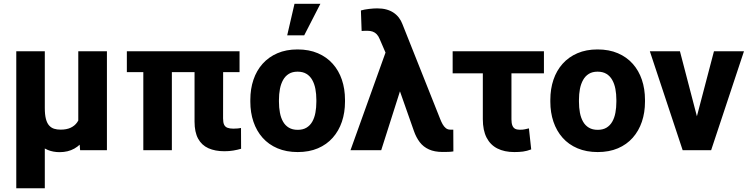

<svg xmlns="http://www.w3.org/2000/svg" viewBox="-20 -802 3997 1025"><path d="M397.9 -528.3H550.8V0H407.7L397.9 -122.1ZM415.5 -245.6 478.5 -246.6Q478.5 -190.9 467.3 -144Q456.1 -97.2 433.3 -62.5Q410.6 -27.8 377 -8.8Q343.3 10.3 298.3 10.3Q263.7 10.3 235.1 -1.5Q206.5 -13.2 185.3 -38.1Q164.1 -63 150.9 -102.1L139.2 -225.6H219.2Q219.2 -189.9 225.1 -167.2Q231 -144.5 242.2 -132.1Q253.4 -119.6 268.8 -114.7Q284.2 -109.9 303.7 -109.9Q335.4 -109.9 357.2 -120.1Q378.9 -130.4 391.6 -148.4Q404.3 -166.5 409.9 -191.4Q415.5 -216.3 415.5 -245.6ZM66.9 -528.3H219.2V203.1H66.9Z M1258.8 -528.3V-417H657.2V-528.3ZM897.5 -528.3V0H745.1V-528.3ZM1018.6 -528.3H1171.4L1170.9 -169.9Q1170.9 -147.9 1176.5 -136.2Q1182.1 -124.5 1194.3 -119.9Q1206.5 -115.2 1225.6 -115.2Q1239.3 -115.2 1249 -116.2Q1258.8 -117.2 1266.6 -118.7L1267.1 -7.8Q1247.1 -2 1225.3 1.7Q1203.6 5.4 1177.7 5.4Q1128.4 5.4 1092.5 -10.7Q1056.6 -26.9 1037.6 -61.8Q1018.6 -96.7 1018.6 -152.8Z M1316.4 -258.8V-269Q1316.4 -327.1 1333 -376.2Q1349.6 -425.3 1381.8 -461.4Q1414.1 -497.6 1460.9 -517.8Q1507.8 -538.1 1568.4 -538.1Q1629.9 -538.1 1677 -517.8Q1724.1 -497.6 1756.3 -461.4Q1788.6 -425.3 1805.2 -376.2Q1821.8 -327.1 1821.8 -269V-258.8Q1821.8 -201.2 1805.2 -152.1Q1788.6 -103 1756.3 -66.7Q1724.1 -30.3 1677.2 -10.3Q1630.4 9.8 1569.3 9.8Q1508.8 9.8 1461.4 -10.3Q1414.1 -30.3 1381.8 -66.7Q1349.6 -103 1333 -152.1Q1316.4 -201.2 1316.4 -258.8ZM1469.2 -269V-258.8Q1469.2 -227.5 1474.4 -200.2Q1479.5 -172.9 1491.2 -152.3Q1502.9 -131.8 1522.2 -120.4Q1541.5 -108.9 1569.3 -108.9Q1597.2 -108.9 1616.2 -120.4Q1635.3 -131.8 1647 -152.3Q1658.7 -172.9 1663.8 -200.2Q1668.9 -227.5 1668.9 -258.8V-269Q1668.9 -299.8 1663.8 -326.9Q1658.7 -354 1647 -375Q1635.3 -396 1616 -407.7Q1596.7 -419.4 1568.4 -419.4Q1541 -419.4 1522 -407.7Q1502.9 -396 1491.2 -375Q1479.5 -354 1474.4 -326.9Q1469.2 -299.8 1469.2 -269ZM1513.2 -613.3 1552.2 -781.7H1690.4L1604 -613.3Z M2121.1 -333 2015.1 0H1851.1L2045.9 -543L2149.9 -541.5ZM1994.1 -757.3Q2021 -757.3 2042.5 -751.5Q2064 -745.6 2080.6 -734.6Q2097.2 -723.6 2109.4 -707.8Q2121.6 -691.9 2128.9 -671.9L2330.6 -165Q2335.9 -151.4 2343 -138.7Q2350.1 -126 2360.1 -117.9Q2370.1 -109.9 2383.8 -109.9Q2388.2 -109.9 2392.1 -109.9Q2396 -109.9 2399.9 -109.9L2400.4 6.3Q2388.7 8.3 2374.8 8.8Q2360.8 9.3 2343.3 9.3Q2299.8 9.3 2269.8 -4.4Q2239.7 -18.1 2220.7 -43.2Q2201.7 -68.4 2189.9 -102.1L2061 -468.3L2006.8 -593.8Q2000.5 -609.4 1991.2 -619.1Q1981.9 -628.9 1969.5 -633.3Q1957 -637.7 1940.9 -637.7Q1933.6 -637.7 1927 -637.5Q1920.4 -637.2 1910.6 -636.7L1906.7 -746.1Q1924.8 -751.5 1950 -754.4Q1975.1 -757.3 1994.1 -757.3Z M2883.8 -528.3V-410.6H2396.5V-528.3ZM2557.6 -528.3H2710.4V-165Q2710.4 -144.5 2715.3 -132.1Q2720.2 -119.6 2730 -114.5Q2739.7 -109.4 2754.9 -109.4Q2772 -109.4 2781.2 -111.6Q2790.5 -113.8 2803.7 -116.7L2815.9 -4.4Q2792.5 4.4 2772.2 7.1Q2752 9.8 2725.6 9.8Q2672.9 9.8 2635.3 -9.3Q2597.7 -28.3 2577.6 -67.4Q2557.6 -106.4 2557.6 -166Z M2918 -258.8V-269Q2918 -327.1 2934.6 -376.2Q2951.2 -425.3 2983.4 -461.4Q3015.6 -497.6 3062.5 -517.8Q3109.4 -538.1 3169.9 -538.1Q3231.4 -538.1 3278.6 -517.8Q3325.7 -497.6 3357.9 -461.4Q3390.1 -425.3 3406.7 -376.2Q3423.3 -327.1 3423.3 -269V-258.8Q3423.3 -201.2 3406.7 -152.1Q3390.1 -103 3357.9 -66.7Q3325.7 -30.3 3278.8 -10.3Q3231.9 9.8 3170.9 9.8Q3110.4 9.8 3063 -10.3Q3015.6 -30.3 2983.4 -66.7Q2951.2 -103 2934.6 -152.1Q2918 -201.2 2918 -258.8ZM3070.8 -269V-258.8Q3070.8 -227.5 3075.9 -200.2Q3081.1 -172.9 3092.8 -152.3Q3104.5 -131.8 3123.8 -120.4Q3143.1 -108.9 3170.9 -108.9Q3198.7 -108.9 3217.8 -120.4Q3236.8 -131.8 3248.5 -152.3Q3260.3 -172.9 3265.4 -200.2Q3270.5 -227.5 3270.5 -258.8V-269Q3270.5 -299.8 3265.4 -326.9Q3260.3 -354 3248.5 -375Q3236.8 -396 3217.5 -407.7Q3198.2 -419.4 3169.9 -419.4Q3142.6 -419.4 3123.5 -407.7Q3104.5 -396 3092.8 -375Q3081.1 -354 3075.9 -326.9Q3070.8 -299.8 3070.8 -269Z M3681.2 -107.9 3791.5 -528.3H3951.7L3776.4 0H3680.2ZM3609.9 -528.3 3719.7 -107.4 3720.7 0H3624.5L3449.2 -528.3Z"/></svg>

Font: Roboto ExtraBold
Style: Regular
Weight: 800
Designer: Christian Robertson
Foundry: Google
Version: Version 3.009; 2024